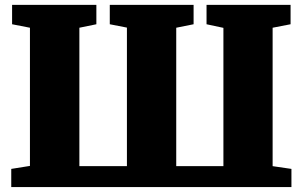

<svg xmlns="http://www.w3.org/2000/svg" viewBox="-20 -763 1234 783"><path d="M25.9 -74.2 102.1 -86.4V-649.9L29.3 -664.1V-743.2H373V-664.1L303.7 -649.9V-85.4H497.6V-650.4L427.7 -664.1V-743.2H769.5V-664.1L698.7 -649.9V-85.4H891.1V-649.4L822.3 -664.1V-743.2H1165V-664.1L1091.8 -649.9V-85.4L1168.5 -74.2V0H25.9Z"/></svg>

Font: Merriweather UltraBold
Style: Regular
Weight: 900
Designer: Eben Sorkin ( sorkintype@gmail.com )
Foundry: Eben Sorkin
Version: Version 1.570; ttfautohint (v1.3) -l 8 -r 32 -G 0 -x 0 -H 60